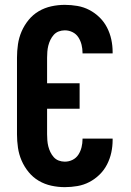

<svg xmlns="http://www.w3.org/2000/svg" viewBox="-20 -763 540 791"><path d="M247 8Q219 8 191.5 2Q164 -4 140 -18Q116 -32 98 -54Q80 -76 69 -101.5Q58 -127 54 -154.5Q50 -182 50 -210V-525Q50 -553 54 -580.5Q58 -608 69 -633.5Q80 -659 98 -681Q116 -703 140 -717Q164 -731 191.5 -737Q219 -743 247 -743Q273 -743 299 -738.5Q325 -734 348 -722Q371 -710 390 -691.5Q409 -673 421 -649.5Q433 -626 438.5 -600.5Q444 -575 444 -549V-543H320V-546Q320 -562 316 -578.5Q312 -595 303 -609Q294 -623 279 -630.5Q264 -638 247 -638Q234 -638 222 -633.5Q210 -629 201.5 -619.5Q193 -610 187.5 -598.5Q182 -587 179 -575Q176 -563 175 -550Q174 -537 174 -525V-420H308V-315H174V-210Q174 -198 175 -185Q176 -172 179 -160Q182 -148 187.5 -136.5Q193 -125 201.5 -115.5Q210 -106 222 -101.5Q234 -97 247 -97Q264 -97 279 -104.5Q294 -112 303 -126Q312 -140 316 -156.5Q320 -173 320 -189V-192H444V-186Q444 -160 438.5 -134.5Q433 -109 421 -85.5Q409 -62 390 -43.5Q371 -25 348 -13Q325 -1 299 3.5Q273 8 247 8Z"/></svg>

Font: Iosevka Term Curly Extrabold
Style: Regular
Weight: 800
Designer: Belleve Invis
Foundry: Belleve Invis
Version: Version 32.3.0